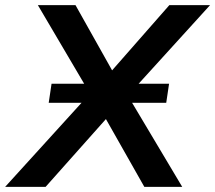

<svg xmlns="http://www.w3.org/2000/svg" viewBox="-71 -725 835 745"><path d="M-51 0 278 -362 76 -705H222L364 -452L586 -705H744L425 -354L636 0H489L340 -263L106 0ZM118 -326 129 -400H585L574 -326Z"/></svg>

Font: Mulish
Style: Bold Italic
Weight: 700
Italic angle: -9°
Designer: Vernon Adams
Foundry: Vernon Adams
Version: Version 3.603; ttfautohint (v1.8.3)